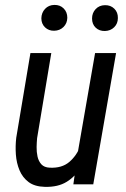

<svg xmlns="http://www.w3.org/2000/svg" viewBox="-20 -742 509 773"><path d="M293 -127 362.8 -528.3H447.3L355.5 0H275.4ZM324.7 -235.4 354 -236.3Q348.6 -193.4 337.4 -149.2Q326.2 -105 304.9 -68.4Q283.7 -31.7 248.5 -10Q213.4 11.7 160.6 10.3Q119.6 9.3 95.2 -9Q70.8 -27.3 58.6 -56.4Q46.4 -85.4 43.9 -119.9Q41.5 -154.3 45.4 -187.5L102.5 -528.3H186.5L129.4 -186Q127.9 -170.4 127.4 -150.4Q127 -130.4 131.1 -111.6Q135.3 -92.8 146.7 -80.3Q158.2 -67.9 180.2 -66.9Q229 -64.5 258.8 -89.8Q288.6 -115.2 304 -155Q319.3 -194.8 324.7 -235.4ZM146.5 -668.5Q147 -690.9 161.4 -706.3Q175.8 -721.7 198.7 -722.2Q221.7 -722.7 236.3 -708Q251 -693.4 251 -670.4Q250.5 -647.9 235.6 -633.3Q220.7 -618.7 198.2 -618.2Q176.3 -617.7 161.4 -631.8Q146.5 -646 146.5 -668.5ZM350.6 -667.5Q350.6 -689.9 365 -705.3Q379.4 -720.7 402.3 -721.2Q425.3 -721.7 440.2 -707Q455.1 -692.4 454.6 -669.4Q454.6 -647 439.7 -632.3Q424.8 -617.7 402.3 -617.2Q379.9 -616.7 365.2 -630.6Q350.6 -644.5 350.6 -667.5Z"/></svg>

Font: Roboto Condensed
Style: Italic
Weight: 400
Italic angle: -12°
Designer: Christian Robertson
Foundry: Google
Version: Version 3.0